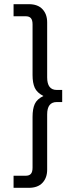

<svg xmlns="http://www.w3.org/2000/svg" viewBox="-20 -766 363 920"><path d="M45 76H104Q120 76 128 67Q136 58 136 37V-206Q136 -244 146.5 -267.5Q157 -291 188 -306Q157 -322 146.5 -345.5Q136 -369 136 -406V-649Q136 -670 128 -679Q120 -688 104 -688H45V-746H118Q161 -746 183.5 -722Q206 -698 206 -659V-395Q206 -335 252 -335H278V-277H252Q206 -277 206 -218V47Q206 86 183.5 110Q161 134 118 134H45Z"/></svg>

Font: Niramit Light
Style: Regular
Weight: 300
Designer: Katatrad Aksorn Co.,Ltd.
Foundry: Cadson Demak Co.,Ltd.
Version: Version 1.000; ttfautohint (v1.6)